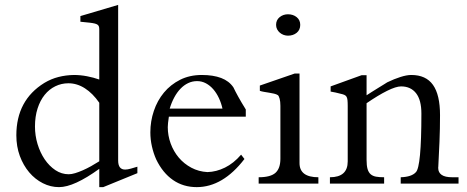

<svg xmlns="http://www.w3.org/2000/svg" viewBox="-20 -746 1896 780"><path d="M383.3 -328.6Q356.9 -366.7 325 -387.2Q293 -407.7 257.8 -407.7Q229.5 -407.7 204.6 -395.5Q179.7 -383.3 161.4 -360.6Q143.1 -337.9 132.6 -305.2Q122.1 -272.5 122.1 -231.9Q122.1 -195.3 132.6 -160.6Q143.1 -126 161.6 -98.6Q180.2 -71.3 205.1 -54.7Q230 -38.1 259.3 -38.1Q270.5 -38.1 285.2 -42.5Q299.8 -46.9 316.4 -54.2Q333 -61.5 350.1 -71Q367.2 -80.6 383.3 -90.8ZM538.1 -42.5 399.4 14.2H383.3V-60.1Q332.5 -23.4 291.5 -4.6Q250.5 14.2 219.7 14.2Q185.5 14.2 154.1 -1.7Q122.6 -17.6 98.6 -45.9Q74.7 -74.2 60.5 -112.5Q46.4 -150.9 46.4 -196.3Q46.4 -338.9 160.2 -409.2Q188 -425.8 217.8 -433.3Q247.6 -440.9 280.3 -441.4Q306.6 -441.4 333.3 -436.3Q359.9 -431.2 383.3 -422.9V-626.5Q383.3 -633.8 381.8 -638.2Q380.4 -642.6 376.5 -645.5Q372.6 -648.4 365 -650.4Q357.4 -652.3 344.7 -653.8L306.6 -657.7V-680.7L460 -726.1V-93.8Q460 -57.1 488.3 -57.1Q498 -57.1 511.7 -61Q525.4 -64.9 538.1 -68.8Z M883.8 -304.7Q878.9 -327.1 869.4 -347.4Q859.9 -367.7 846.7 -383.1Q833.5 -398.4 816.7 -407.5Q799.8 -416.5 780.8 -416.5Q761.2 -416.5 744.4 -408.4Q727.5 -400.4 713.4 -385.7Q699.2 -371.1 688 -350.3Q676.8 -329.6 669.4 -304.7ZM978.5 -272H666Q661.6 -242.7 661.6 -229.5Q661.6 -195.3 673.3 -163.1Q685.1 -130.9 706.3 -105.7Q727.5 -80.6 757.3 -64.7Q787.1 -48.8 822.8 -46.9Q858.9 -47.9 894 -65.2Q929.2 -82.5 959.5 -117.7L973.1 -100.1Q885.3 14.2 779.3 14.2Q724.6 14.2 682.9 -14.6Q641.1 -43.5 614.7 -98.1Q603.5 -123 597.2 -151.1Q590.8 -179.2 590.8 -208.5Q590.8 -253.4 605 -295.4Q619.1 -337.4 646 -369.9Q672.9 -402.3 711.7 -421.9Q750.5 -441.4 799.8 -441.4Q846.2 -441.4 878.4 -429.2Q910.6 -417 928.2 -391.1Q935.5 -375.5 947.8 -353.3Q960 -331.1 978.5 -301.3Z M1199.7 -645Q1199.7 -624.5 1185.3 -612.8Q1170.9 -601.1 1149.9 -601.1Q1141.1 -601.1 1132.3 -604.2Q1123.5 -607.4 1116.7 -613.3Q1109.9 -619.1 1105.7 -627.2Q1101.6 -635.3 1101.6 -645Q1101.6 -664.6 1116 -676.3Q1130.4 -688 1149.9 -688Q1170.9 -688 1185.3 -676.3Q1199.7 -664.6 1199.7 -645ZM1273.4 0H1030.8V-25.9Q1079.1 -25.9 1099.1 -43.9Q1119.1 -62 1119.1 -101.1V-316.4Q1119.1 -333.5 1116 -345Q1112.8 -356.4 1108.9 -359.4Q1103 -363.3 1093.5 -365.5Q1084 -367.7 1073.5 -369.4Q1063 -371.1 1052.7 -372.8Q1042.5 -374.5 1035.6 -377V-398.4L1177.2 -447.3H1196.8V-83.5Q1196.8 -25.9 1273.4 -25.9Z M1842.8 0H1607.9V-25.9Q1652.3 -27.3 1669.4 -46.4Q1691.9 -67.9 1691.9 -284.7Q1691.9 -339.8 1670.2 -367.4Q1648.4 -395 1609.4 -395Q1588.9 -395 1552.5 -377Q1516.1 -358.9 1469.2 -326.7V-96.7Q1469.2 -73.7 1473.1 -59.8Q1477.1 -45.9 1485.6 -38.3Q1494.1 -30.8 1507.6 -28.3Q1521 -25.9 1540.5 -25.9V0H1320.3V-25.9Q1392.6 -25.9 1392.6 -90.3V-315.4Q1392.6 -330.6 1391.6 -339.6Q1390.6 -348.6 1387.5 -353.5Q1384.3 -358.4 1378.4 -360.8Q1372.6 -363.3 1363.3 -365.2Q1353.5 -367.7 1343.3 -370.1Q1333 -372.6 1323.2 -374V-395L1448.7 -440.4H1469.2V-358.9Q1476.6 -363.8 1490 -372.3Q1503.4 -380.9 1517.1 -389.2Q1530.8 -397.5 1541.3 -404.1Q1551.8 -410.6 1553.2 -411.6Q1581.5 -425.3 1606.9 -433.3Q1632.3 -441.4 1650.9 -441.4Q1710.4 -441.4 1739 -401.1Q1767.6 -360.8 1767.6 -278.3Q1767.6 -222.2 1765.4 -170.4Q1763.2 -118.7 1760.7 -71.3V-69.8Q1760.7 -68.8 1760.5 -68.4Q1760.3 -67.9 1760.3 -67.4V-63Q1760.3 -45.4 1774.2 -35.6Q1788.1 -25.9 1816.9 -25.9H1842.8Z"/></svg>

Font: HM XNiloofar
Style: Regular
Weight: 400
Designer: Hossein Movahhedian
Version: Version 2.8, 2015